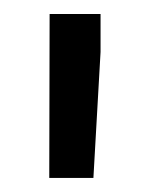

<svg xmlns="http://www.w3.org/2000/svg" viewBox="-20 -770 214 274"><path d="M123.5 -695.8 113.3 -516.1H50.3L50.8 -750H123.5Z"/></svg>

Font: Vazir FD-UI
Style: Regular-FD-UI
Weight: 400
Designer: Saber Rastikerdar
Foundry: Saber Rastikerdar
Version: Version 30.1.0